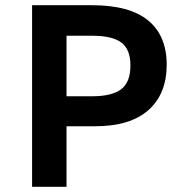

<svg xmlns="http://www.w3.org/2000/svg" viewBox="-20 -716 700 736"><path d="M103 -696H333Q477 -696 548 -637.5Q619 -579 619 -468Q619 -356 549 -294Q479 -232 345 -232H235V0H103ZM334 -347Q409 -347 444.5 -374Q480 -401 480 -465Q480 -527 445 -553Q410 -579 333 -579H235V-347Z"/></svg>

Font: AmikoBold
Style: Bold
Weight: 700
Designer: Pablo Impallari, Rodrigo Fuenzalida, Andres Torresi
Foundry: Impallari Type
Version: Version 1.000; ttfautohint (v1.3)